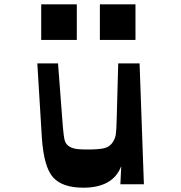

<svg xmlns="http://www.w3.org/2000/svg" viewBox="-20 -854 840 890"><path d="M171 -669V-834H336V-669ZM443 -669V-834H608V-669ZM366 16Q269 16 226 -32Q183 -80 174 -216L153 -560H249L269 -297Q275 -215 281 -200Q292 -169 338 -163Q357 -161 386 -161Q435 -161 460.5 -166.5Q486 -172 500 -191Q514 -210 517 -232.5Q520 -255 521 -305L528 -560H627L647 0H538L542 -84Q504 16 366 16Z"/></svg>

Font: OpenDyslexic
Style: Regular
Weight: 400
Designer: Abbie Gonzalez
Version: Version 0.920;hotconv 1.0.109;makeotfexe 2.5.65596